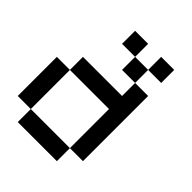

<svg xmlns="http://www.w3.org/2000/svg" viewBox="-245 -1023 1157 1157"><g transform="rotate(45 333.5 -444.5)"><path d="M111.1 -111.1H0V-444.4H111.1ZM555.6 -777.8H444.4V-888.9H555.6ZM333.3 -777.8H222.2V-888.9H333.3ZM444.4 -666.7H333.3V-777.8H444.4ZM444.4 0H111.1V-111.1H444.4ZM444.4 -444.4H111.1V-555.6H444.4V-666.7H555.6V-111.1H444.4Z"/></g></svg>

Font: Pixeloid Sans
Style: Regular
Weight: 400
Designer: GGBotNet
Foundry: GGBotNet
Version: 0.5